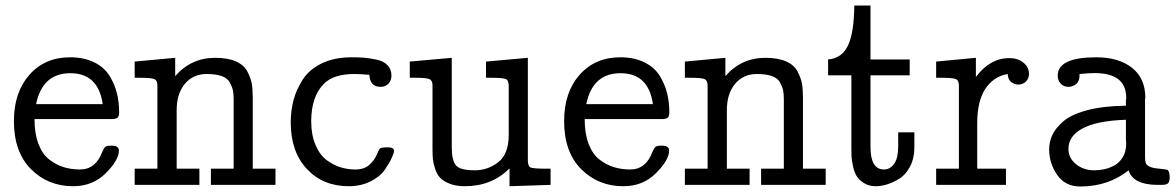

<svg xmlns="http://www.w3.org/2000/svg" viewBox="-20 -675 4294 701"><path d="M30.8 -232.9Q30.8 -337.9 87.4 -401.9Q144 -465.8 235.8 -465.8Q286.6 -465.8 323.7 -447.5Q360.8 -429.2 379.9 -398.2Q398.9 -367.2 407 -334Q415 -300.8 415 -265.1Q415 -249 408 -244.6Q400.9 -240.2 388.2 -240.2H106Q106 -187 120.4 -149.4Q134.8 -111.8 159.9 -92.5Q185.1 -73.2 212.6 -64.7Q240.2 -56.2 272 -56.2Q330.1 -56.2 354 -122.1Q359.9 -135.3 365 -139.2Q370.1 -143.1 384.8 -143.1H389.2Q414.1 -143.1 414.1 -125Q414.1 -90.8 366.5 -43Q318.8 4.9 247.1 4.9Q155.3 4.9 93 -57.6Q30.8 -120.1 30.8 -232.9ZM111.8 -294.9H355Q338.9 -407.7 236.8 -407.7Q134.8 -407.7 111.8 -294.9Z M471.7 0V-59.1H554.7V-362.8Q554.7 -380.9 544.2 -386Q533.7 -391.1 486.8 -391.1H471.7V-450.2L619.6 -463.9V-397Q677.7 -463.9 765.6 -463.9Q811.5 -463.9 841.1 -450.9Q870.6 -438 883.3 -413.6Q896 -389.2 899.4 -368.7Q902.8 -348.1 902.8 -316.9V-59.1H985.8V0H750V-59.1H833V-314Q833 -333 830.3 -345.5Q827.6 -357.9 819.3 -373.5Q811 -389.2 790 -397Q769 -404.8 734.9 -404.8Q685.1 -404.8 655 -368.9Q625 -333 625 -272.9V-59.1H708V0Z M1041.5 -228Q1041.5 -270 1051.5 -308.6Q1061.5 -347.2 1085 -384Q1108.4 -420.9 1154.3 -443.4Q1200.2 -465.8 1263.2 -465.8Q1290 -465.8 1308.8 -464.4Q1327.6 -462.9 1354 -457.5Q1380.4 -452.1 1394.8 -437Q1409.2 -421.9 1409.2 -398.9Q1409.2 -380.9 1398.2 -369.4Q1387.2 -357.9 1369.6 -357.9Q1330.6 -357.9 1328.6 -401.9Q1296.4 -404.8 1273.4 -404.8Q1198.2 -404.8 1162.6 -369.1Q1116.7 -323.2 1116.2 -232.9Q1116.2 -183.1 1131.8 -146Q1147.5 -108.9 1172.9 -90.3Q1198.2 -71.8 1223.9 -64Q1249.5 -56.2 1277.3 -56.2Q1309.6 -56.2 1328.4 -73Q1347.2 -89.8 1355.7 -110.4Q1364.3 -130.9 1367.2 -132.8Q1371.1 -136.7 1395.5 -137.2Q1418.5 -137.2 1418.5 -124Q1418.5 -116.2 1409.9 -97.7Q1401.4 -79.1 1384.3 -54.4Q1367.2 -29.8 1332.3 -12.5Q1297.4 4.9 1253.4 4.9Q1159.2 4.9 1100.3 -58.1Q1041.5 -121.1 1041.5 -228Z M1476.1 -391.1V-450.2L1629.4 -463.9V-136.2Q1629.4 -90.3 1644.3 -71.8Q1659.2 -53.2 1713.4 -53.2Q1761.2 -53.2 1799.3 -83Q1837.4 -112.8 1837.4 -183.1V-358.9Q1837.4 -380.9 1827.9 -386Q1818.4 -391.1 1768.1 -391.1H1754.4V-450.2L1907.2 -463.9V-88.9Q1907.2 -67.9 1917.2 -63.5Q1927.2 -59.1 1975.1 -59.1H1990.2V0L1840.3 4.9V-60.1Q1775.4 4.9 1677.2 4.9Q1645 4.9 1622.1 -4.2Q1599.1 -13.2 1587.2 -25.6Q1575.2 -38.1 1568.6 -58.6Q1562 -79.1 1560.5 -94Q1559.1 -108.9 1559.1 -130.9V-363.8Q1559.1 -380.9 1548.1 -386Q1537.1 -391.1 1496.1 -391.1Z M2039.6 -232.9Q2039.6 -337.9 2096.2 -401.9Q2152.8 -465.8 2244.6 -465.8Q2295.4 -465.8 2332.5 -447.5Q2369.6 -429.2 2388.7 -398.2Q2407.7 -367.2 2415.8 -334Q2423.8 -300.8 2423.8 -265.1Q2423.8 -249 2416.7 -244.6Q2409.7 -240.2 2397 -240.2H2114.7Q2114.7 -187 2129.2 -149.4Q2143.6 -111.8 2168.7 -92.5Q2193.8 -73.2 2221.4 -64.7Q2249 -56.2 2280.8 -56.2Q2338.9 -56.2 2362.8 -122.1Q2368.7 -135.3 2373.8 -139.2Q2378.9 -143.1 2393.6 -143.1H2397.9Q2422.9 -143.1 2422.9 -125Q2422.9 -90.8 2375.2 -43Q2327.6 4.9 2255.9 4.9Q2164.1 4.9 2101.8 -57.6Q2039.6 -120.1 2039.6 -232.9ZM2120.6 -294.9H2363.8Q2347.7 -407.7 2245.6 -407.7Q2143.6 -407.7 2120.6 -294.9Z M2480.5 0V-59.1H2563.5V-362.8Q2563.5 -380.9 2553 -386Q2542.5 -391.1 2495.6 -391.1H2480.5V-450.2L2628.4 -463.9V-397Q2686.5 -463.9 2774.4 -463.9Q2820.3 -463.9 2849.9 -450.9Q2879.4 -438 2892.1 -413.6Q2904.8 -389.2 2908.2 -368.7Q2911.6 -348.1 2911.6 -316.9V-59.1H2994.6V0H2758.8V-59.1H2841.8V-314Q2841.8 -333 2839.1 -345.5Q2836.4 -357.9 2828.1 -373.5Q2819.8 -389.2 2798.8 -397Q2777.8 -404.8 2743.7 -404.8Q2693.8 -404.8 2663.8 -368.9Q2633.8 -333 2633.8 -272.9V-59.1H2716.8V0Z M3003.4 -399.9V-458Q3053.2 -461.9 3075.7 -508.1Q3098.1 -554.2 3099.1 -654.8H3158.2V-458H3301.3V-399.9H3158.2V-138.2Q3158.2 -56.2 3207.5 -56.2Q3231.4 -56.2 3246.6 -80.1Q3259.3 -100.1 3259.3 -141.1Q3259.3 -142.6 3259.3 -144V-191.9H3318.4V-137.2Q3318.4 -97.2 3302.7 -67.1Q3287.1 -37.1 3263.2 -22.5Q3239.3 -7.8 3217.8 -1.5Q3196.3 4.9 3178.2 4.9Q3152.3 4.9 3134.3 -6.6Q3116.2 -18.1 3107.7 -32Q3099.1 -45.9 3094.2 -68.8Q3089.4 -91.8 3088.9 -104Q3088.4 -116.2 3088.4 -134.8V-399.9Z M3397.9 0V-59.1H3481V-362.8Q3481 -380.9 3470.5 -386Q3460 -391.1 3413.1 -391.1H3397.9V-450.2L3543 -463.9V-394Q3594.7 -462.9 3665 -462.9Q3695.8 -462.9 3716.3 -446.5Q3736.8 -430.2 3736.8 -404.8Q3736.8 -387.7 3725.3 -377Q3713.9 -366.2 3698.2 -366.2Q3685.1 -366.2 3672.6 -375Q3660.2 -383.8 3659.2 -404.8Q3607.4 -396 3577.1 -350.1Q3548.3 -305.2 3547.9 -228V-59.1H3652.8V0Z M3810.5 -129.9Q3810.5 -156.7 3822 -181.9Q3833.5 -207 3862.1 -231.9Q3890.6 -256.8 3949.2 -272.5Q4007.8 -288.1 4090.8 -289.1V-312L4091.8 -314Q4091.8 -315.9 4091.8 -317.9Q4091.8 -407.7 3977.5 -408.2Q3954.6 -408.2 3921.4 -404.8Q3921.4 -402.8 3921.4 -401.4Q3921.9 -379.9 3910.2 -369.1Q3897.5 -358.4 3881.8 -357.9Q3862.8 -357.9 3852.3 -369.9Q3841.8 -381.8 3841.8 -398.9Q3841.8 -465.8 3982.4 -465.8Q4064.5 -465.8 4113 -427.5Q4161.6 -389.2 4161.6 -317.9Q4161.6 -316.9 4161.1 -315.4Q4160.6 -314 4160.6 -313V-105Q4160.6 -88.9 4162.6 -82Q4167.5 -64 4204.1 -60.1Q4240.7 -56.2 4241.7 -55.2Q4250.5 -50.3 4250.5 -26.9Q4250.5 -10.7 4244.1 -5.4Q4237.8 0 4221.7 0H4203.6Q4116.7 -1 4100.6 -53.2Q4026.4 5.9 3923.8 5.9Q3869.6 5.9 3840.1 -36.1Q3810.5 -78.1 3810.5 -129.9ZM3880.9 -131.8Q3880.9 -97.7 3908.7 -75.4Q3936.5 -53.2 3975.6 -53.2Q3993.7 -53.2 4011.7 -57.1Q4029.8 -61 4048.6 -71Q4067.4 -81.1 4079.6 -101.6Q4091.8 -122.1 4091.8 -150.9Q4091.8 -153.8 4091.3 -158.4Q4090.8 -163.1 4090.8 -165V-237.8Q3981.9 -233.9 3930.7 -205.1Q3880.9 -177.7 3880.9 -131.8Z"/></svg>

Font: CMU Concrete
Style: Roman
Weight: 500
Version: Version 0.7.0